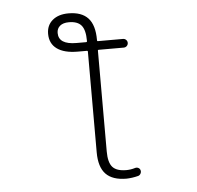

<svg xmlns="http://www.w3.org/2000/svg" viewBox="-62 -827 1124 1098"><g transform="rotate(-5 500.0 -278.5)"><path d="M458 -590.8Q462.9 -590.8 462.9 -595.7V-598.6Q462.9 -660.2 440.9 -686.5Q418.9 -712.9 369.1 -712.9Q335.9 -712.9 317.9 -697.8Q299.8 -682.6 299.8 -657.2Q299.8 -590.8 402.3 -590.8Q403.3 -590.8 405.3 -590.8ZM520.5 42Q520.5 105.5 543.9 131.8Q567.4 158.2 623 158.2Q648.4 158.2 673.8 150.4Q683.6 147.5 692.4 151.9Q701.2 156.2 704.1 166Q705.1 168.9 705.1 172.9Q705.1 178.7 702.1 184.6Q697.3 194.3 687.5 197.3Q653.3 206.1 620.1 207Q540 207 501.5 167Q462.9 127 462.9 42V-537.1Q462.9 -541 458 -541H405.3Q328.1 -541 286.6 -570.8Q245.1 -600.6 245.1 -657.2Q245.1 -706.1 279.3 -734.9Q313.5 -763.7 371.1 -763.7Q446.3 -763.7 483.4 -723.6Q520.5 -683.6 520.5 -598.6V-595.7Q520.5 -590.8 524.4 -590.8H668.9Q679.7 -590.8 687 -583.5Q694.3 -576.2 694.3 -565.9Q694.3 -555.7 687 -548.3Q679.7 -541 668.9 -541H524.4Q520.5 -541 520.5 -537.1Z"/></g></svg>

Font: Rounded-L Mgen+ 1m light
Style: Regular
Weight: 200
Designer: [Source Han Sans]
Ryoko NISHIZUKA  (kana & ideographs); Paul D. Hunt (Latin, Greek & Cyrillic); Wenlong ZHANG  (bopomofo
Version: Version 1.059.20150602